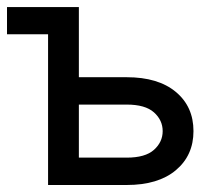

<svg xmlns="http://www.w3.org/2000/svg" viewBox="-20 -528 621 548"><path d="M205.1 -507.8H0V-430.2H117.2V0H341.8Q431.6 0 481.9 -42.2Q532.2 -84.5 532.2 -153.8Q532.2 -223.6 481.9 -265.6Q431.6 -307.6 341.8 -307.6H205.1ZM341.8 -229.5Q394.5 -229.5 419.4 -207.3Q444.3 -185.1 444.3 -153.8Q444.3 -122.6 419.4 -100.3Q394.5 -78.1 341.8 -78.1H205.1V-229.5Z"/></svg>

Font: Giphurs
Style: Regular
Weight: 400
Version: Version 2.010